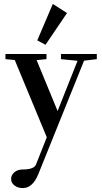

<svg xmlns="http://www.w3.org/2000/svg" viewBox="-20 -689 519 978"><path d="M211.9 -460.9 169.9 -483.4 249 -668.9 321.3 -622.6ZM96.2 269Q71.3 269 54 255.9Q36.6 242.7 36.6 223.1Q36.6 202.6 53.2 188.5Q69.8 174.3 95.7 174.3Q153.8 174.3 163.6 148.4L218.3 10.3L55.2 -383.3L7.8 -387.7V-414.1H216.8V-387.7L166.5 -382.8L273.4 -123.5L375 -379.4L290.5 -387.7V-414.1H473.1V-387.7L408.2 -379.9L175.3 197.8Q146.5 269 96.2 269Z"/></svg>

Font: Elstob 18pt SemiBold
Style: Regular
Weight: 600
Designer: Peter S. Baker
Version: Version 1.015